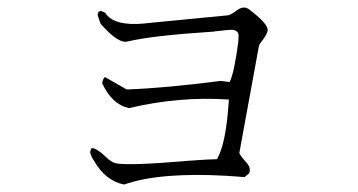

<svg xmlns="http://www.w3.org/2000/svg" viewBox="-20 -549 960 515"><path d="M622 -139Q623 -133 640 -114Q655 -98 648 -84L636 -74Q446 -90 339 -62Q325 -58 312 -54Q262 -65 232 -118Q225 -128 222 -139Q222 -147 226 -152Q240 -151 263 -129Q277 -115 288 -112Q314 -103 489 -118Q543 -122 562 -122Q583 -159 591 -245Q593 -269 594 -282Q460 -291 326 -259Q280 -269 254 -326Q257 -341 262 -342L320 -309Q426 -313 572 -332L596 -329Q608 -353 619 -435Q620 -447 620 -453Q620 -467 604 -469Q600 -470 557 -465Q554 -464 550 -464Q395 -454 328 -439Q320 -437 316 -437Q296 -437 262 -472Q254 -481 250 -485Q242 -506 242 -510Q243 -513 244 -517L250 -520L262 -515Q285 -478 368 -486Q356 -485 386 -488L592 -508Q599 -509 618 -523Q634 -534 648 -524Q698 -486 698 -469Q698 -459 682 -438Q675 -430 674 -423Z"/></svg>

Font: cwTeXKai
Style: Medium
Weight: 500
Version: Version 1.17